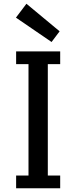

<svg xmlns="http://www.w3.org/2000/svg" viewBox="-20 -1004 408 1024"><path d="M66 -662H132V-68H66V0H301V-68H235V-662H301V-730H66ZM255 -780 65 -910 121 -984 298 -837Z"/></svg>

Font: Glegoo
Style: Bold
Weight: 700
Version: Version 2.0.1; ttfautohint (v0.9) -r 48 -G 60